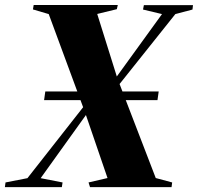

<svg xmlns="http://www.w3.org/2000/svg" viewBox="-41 -764 808 784"><path d="M-21 0 -18.5 -19 71 -36.5 319.5 -353 417 -425.5 620.5 -706.5 543 -725 546.5 -743H747L745 -725L675 -706.5L429 -398L333 -326.5L125 -36.5L214.5 -19L211.5 0ZM326.5 0 320.5 -19 398 -37 304 -311.5 300.5 -320.5 158 -706.5 93.5 -725.5 96.5 -743.5H440L436 -726.5L356 -707L439.5 -440.5L443 -432L595 -37L662 -19L659.5 0ZM139 -355 144 -390.5H607L602 -355Z"/></svg>

Font: Merriweather 144pt Black
Style: Italic
Weight: 900
Italic angle: -7.8°
Version: Version 2.101